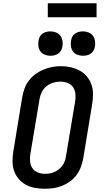

<svg xmlns="http://www.w3.org/2000/svg" viewBox="-20 -1153 640 1181"><path d="M255 8Q224 8 194 2.5Q164 -3 138.5 -17Q113 -31 94.5 -53Q76 -75 66.5 -102.5Q57 -130 57 -160.5Q57 -191 62 -222L117 -557Q122 -584 131.5 -610Q141 -636 158.5 -658.5Q176 -681 199.5 -698Q223 -715 249 -725.5Q275 -736 301.5 -741Q328 -746 355 -746Q386 -746 415.5 -739Q445 -732 470.5 -718.5Q496 -705 514.5 -682.5Q533 -660 542.5 -632.5Q552 -605 552 -574.5Q552 -544 547 -513L492 -178Q487 -152 477.5 -126Q468 -100 451 -77Q434 -54 410.5 -37Q387 -20 361 -9.5Q335 1 308 4.5Q281 8 255 8ZM256 -84Q272 -84 287 -86.5Q302 -89 316 -95.5Q330 -102 343 -112.5Q356 -123 365 -136Q374 -149 379 -163.5Q384 -178 386 -193L442 -528Q446 -551 444 -574.5Q442 -598 429.5 -616.5Q417 -635 395.5 -643Q374 -651 351 -651Q328 -651 306 -644Q284 -637 265.5 -622Q247 -607 236.5 -585.5Q226 -564 223 -542L167 -207Q163 -184 165 -160.5Q167 -137 179 -119Q191 -101 212 -92.5Q233 -84 256 -84ZM490 -810Q472 -810 455.5 -816.5Q439 -823 429 -836.5Q419 -850 416.5 -867.5Q414 -885 417 -903Q419 -916 425 -927.5Q431 -939 442 -946.5Q453 -954 465.5 -957Q478 -960 490 -960Q508 -960 524.5 -953.5Q541 -947 551 -933.5Q561 -920 564 -902.5Q567 -885 564 -867Q562 -854 555.5 -842.5Q549 -831 538.5 -823.5Q528 -816 515.5 -813Q503 -810 490 -810ZM290 -810Q272 -810 255.5 -816.5Q239 -823 229 -836.5Q219 -850 216.5 -867.5Q214 -885 217 -903Q219 -916 225 -927.5Q231 -939 242 -946.5Q253 -954 265.5 -957Q278 -960 290 -960Q308 -960 324.5 -953.5Q341 -947 351 -933.5Q361 -920 364 -902.5Q367 -885 364 -867Q362 -854 355.5 -842.5Q349 -831 338.5 -823.5Q328 -816 315.5 -813Q303 -810 290 -810ZM574 -1047H274V-1133H574Z"/></svg>

Font: Iosevka Slab Semibold Extended
Style: Italic
Weight: 600
Width: 7
Italic angle: -9°
Monospace: yes
Designer: Belleve Invis
Foundry: Belleve Invis
Version: Version 11.1.0; ttfautohint (v1.8.3)